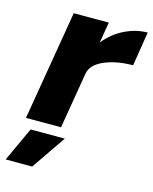

<svg xmlns="http://www.w3.org/2000/svg" viewBox="-139 -574 675 846"><g transform="rotate(15 199.0 -151.0)"><path d="M92 -500H252L236 -405Q274 -452 325.5 -477Q377 -502 429 -502L404 -346Q330 -346 274.5 -322.5Q219 -299 211 -257L168 0H8ZM41 44H197L90 200H-31Z"/></g></svg>

Font: Oak Sans ExtraBold
Style: Italic
Weight: 800
Italic angle: -9.49998°
Foundry: Erik Kennedy, Walven
Version: Version 1.000